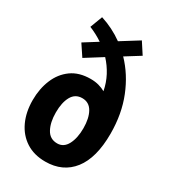

<svg xmlns="http://www.w3.org/2000/svg" viewBox="-176 -791 794 893"><g transform="rotate(30 220.5 -344.0)"><path d="M211 13Q150.5 13 107.2 -15Q64 -43 41 -92.5Q18 -142 18 -206Q18 -267 38.8 -317Q59.5 -367 100.5 -396.5Q141.5 -426 203 -426Q227.5 -426 247.2 -420.5Q267 -415 282.5 -406Q274.5 -447.5 255.8 -483Q237 -518.5 210 -547.5L120 -491L80 -551L152.5 -596.5Q119 -619 80 -635L105 -701Q169.5 -680.5 224.5 -641L319 -700L358 -640L281 -592Q340.5 -530.5 375.2 -444Q410 -357.5 410 -251Q410 -121.5 357.5 -54.2Q305 13 211 13ZM217 -88Q251.5 -88 269.8 -122.5Q288 -157 288 -210Q288 -263.5 269.5 -296.2Q251 -329 214 -329Q176.5 -329 158.2 -296.2Q140 -263.5 140 -210Q140 -157 158.8 -122.5Q177.5 -88 217 -88Z"/></g></svg>

Font: Cabin Condensed
Style: Bold
Weight: 700
Width: 3
Designer: Pablo Impallari
Foundry: Pablo Impallari. http://www.impallari.com Igino Marini. http://www.ikern.com
Version: Version 3.001; ttfautohint (v1.8.3)